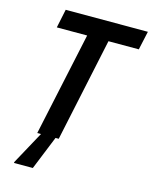

<svg xmlns="http://www.w3.org/2000/svg" viewBox="-128 -772 830 1045"><g transform="rotate(15 286.5 -249.0)"><path d="M110 -688H573L550 -583H379L255 0H237L160 190H54V185L155 0H134L259 -583H88Z"/></g></svg>

Font: Saira Semi Condensed Medium
Style: Italic
Weight: 500
Width: 4
Italic angle: -12°
Designer: Hector Gatti with collaboration of the Omnibus-Type team
Foundry: Omnibus-Type
Version: Version 1.001; ttfautohint (v1.8)